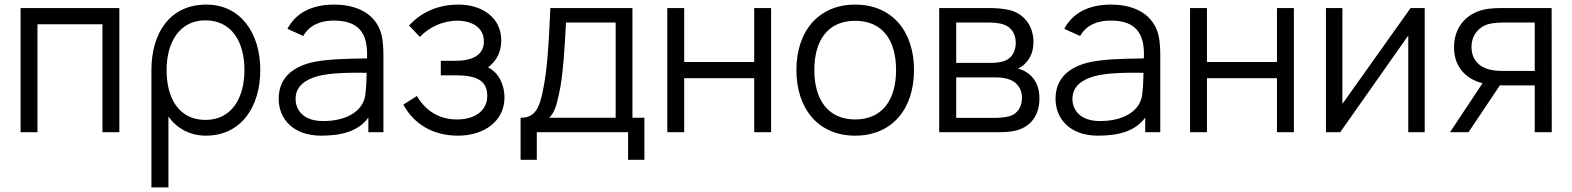

<svg xmlns="http://www.w3.org/2000/svg" viewBox="-20 -575 6838 835"><path d="M69.5 0H143V-469.5H425.5V0H499V-540H69.5Z M875.5 15C1027 15 1112 -108.5 1112 -270.5C1112 -431.5 1026 -555 877.5 -555C718 -555 638.5 -430.5 638.5 -270.5V240H712.5V-68C749.5 -17 805 15 875.5 15ZM704.5 -270.5C704.5 -392.5 762 -486.5 872.5 -486.5C988.5 -486.5 1043 -392.5 1043 -270.5C1043 -147.5 986.5 -53.5 874 -53.5C759 -53.5 704.5 -145.5 704.5 -270.5Z M1230 -449.5 1299 -418.5C1325 -464.5 1371.5 -485.5 1431.5 -485.5C1537 -485.5 1582 -434 1576 -321C1477 -319.5 1394.5 -318 1329.5 -302C1249 -280.5 1192 -233.5 1192 -145C1192 -59 1254 15 1376.5 15C1466 15 1538.5 -4 1582 -63.5V0H1647.5V-335.5C1647.5 -376 1644.5 -416 1631.5 -447C1603 -517 1531 -555 1432.5 -555C1333.5 -555 1265 -516.5 1230 -449.5ZM1265.5 -145C1265.5 -203.5 1313 -229.5 1359 -243C1418.5 -259.5 1502.5 -259 1574.5 -258.5C1574 -231.5 1573 -197 1570 -175C1566.5 -92.5 1488 -48.5 1385 -48.5C1298 -48.5 1265.5 -98 1265.5 -145Z M1972 15C2086 15 2174 -48.5 2174 -151.5C2174 -203.5 2151 -258 2102.5 -282C2139.5 -310 2160 -349 2160 -399.5C2160 -497.5 2078 -555 1974 -555C1886 -555 1813 -523 1759 -464L1806 -414.5C1845 -455.5 1904.5 -485 1968.5 -485C2032 -485 2084.5 -456 2084.5 -394.5C2084.5 -336 2035 -310.5 1960 -310.5H1897V-247.5H1961C2053 -247.5 2099 -224.5 2099 -158.5C2099 -94.5 2047 -55.5 1967.5 -55.5C1891.5 -55.5 1832.5 -91 1793 -157.5L1734 -120C1780.5 -35 1863 15 1972 15Z M2244 -63V120H2314.5V0H2711.5V120H2782.5V-63H2730.5V-540H2373.5C2366 -369.5 2359.5 -273 2342.5 -188C2326 -100.5 2305 -63 2244 -63ZM2368.5 -63C2391.5 -85 2401 -118.5 2411 -166.5C2428.5 -240.5 2436.5 -375.5 2441.5 -477H2657.5V-63Z M2882 0H2955.5V-235H3260V0H3333.5V-540H3260V-305.5H2955.5V-540H2882Z M3699 15C3859 15 3955 -100.5 3955 -270.5C3955 -437.5 3861 -555 3699 -555C3541 -555 3443.5 -440.5 3443.5 -270.5C3443.5 -103 3538 15 3699 15ZM3521.5 -270.5C3521.5 -396.5 3578 -484.5 3699 -484.5C3818 -484.5 3877 -400.5 3877 -270.5C3877 -143 3819 -55.5 3699 -55.5C3582 -55.5 3521.5 -140.5 3521.5 -270.5Z M4064.5 0H4316C4343 0 4376.5 -1 4403 -8.5C4462.5 -25.5 4500.5 -73 4500.5 -147C4500.5 -201.5 4479.5 -239.5 4441.5 -262.5C4430 -269.5 4417.5 -274.5 4407 -276.5C4418.5 -281.5 4431 -290.5 4441 -301.5C4462 -323.5 4474.5 -353.5 4474.5 -392.5C4474.5 -462 4434 -514 4373.5 -530.5C4345.5 -537.5 4309.5 -540 4287 -540H4064.5ZM4138.5 -62.5V-238.5H4302C4315 -238.5 4333.5 -238.5 4348.5 -235C4394 -228 4424.5 -196.5 4424.5 -149C4424.5 -113 4407 -79 4367.5 -69C4350.5 -64.5 4326.5 -62.5 4312.5 -62.5ZM4138.5 -301.5V-477H4279.5C4287 -477 4320.5 -477 4344.5 -468.5C4379.5 -457 4397.5 -426 4397.5 -388.5C4397.5 -353.5 4381.5 -321.5 4347 -309.5C4330.5 -303.5 4306.5 -301.5 4289.5 -301.5Z M4608.5 -449.5 4677.5 -418.5C4703.5 -464.5 4750 -485.5 4810 -485.5C4915.5 -485.5 4960.5 -434 4954.5 -321C4855.5 -319.5 4773 -318 4708 -302C4627.5 -280.5 4570.5 -233.5 4570.5 -145C4570.5 -59 4632.5 15 4755 15C4844.5 15 4917 -4 4960.5 -63.5V0H5026V-335.5C5026 -376 5023 -416 5010 -447C4981.5 -517 4909.5 -555 4811 -555C4712 -555 4643.5 -516.5 4608.5 -449.5ZM4644 -145C4644 -203.5 4691.5 -229.5 4737.5 -243C4797 -259.5 4881 -259 4953 -258.5C4952.5 -231.5 4951.5 -197 4948.5 -175C4945 -92.5 4866.5 -48.5 4763.5 -48.5C4676.5 -48.5 4644 -98 4644 -145Z M5155.5 0H5229V-235H5533.5V0H5607V-540H5533.5V-305.5H5229V-540H5155.5Z M6176 -540H6114.5L5818 -123V-540H5746.5V0H5808.5L6104.5 -420.5V0H6176Z M6654.5 0H6728.5L6728 -540H6521.5C6497.5 -540 6462 -540 6430 -532.5C6360 -515.5 6303.5 -460 6303.5 -369.5C6303.5 -281.5 6357.5 -231 6427.5 -213L6286 0H6366.5L6503 -204C6511.5 -203.5 6520 -203.5 6528.5 -203.5H6654.5ZM6379.5 -370.5C6379.5 -428 6417.5 -459.5 6450.5 -469.5C6475.5 -476.5 6508 -477 6524.5 -477H6654.5V-266.5H6524.5C6507 -266.5 6481.5 -266.5 6457.5 -272.5C6412.5 -284 6379.5 -316.5 6379.5 -370.5Z"/></svg>

Font: Eudonet
Style: Regular
Weight: 400
Designer: Mikhail Sharanda
Foundry: Mikhail Sharanda
Version: Version 4.503;Glyphs 3.1.2 (3151)